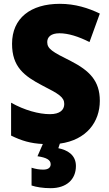

<svg xmlns="http://www.w3.org/2000/svg" viewBox="-20 -744 572 1004"><path d="M377 124C377 65 331 40 285 31L293 7C433 -12 502 -107 502 -217C502 -322 447 -375 350 -425C253 -473 227 -489 227 -524C227 -550 246 -570 291 -570C337 -570 391 -553 448 -524L502 -673C442 -702 373 -724 293 -724C140 -724 43 -649 43 -515C43 -395 105 -347 203 -296C290 -252 316 -235 316 -200C316 -169 293 -147 241 -147C183 -147 107 -168 38 -207V-35C93 -8 140 6 204 9L176 73C223 80 245 92 245 115C245 133 231 143 206 143C187 143 167 140 145 133V226C169 234 204 240 245 240C327 240 377 195 377 124Z"/></svg>

Font: Noto Sans Gujarati UI SemiCondensed Black
Style: Regular
Weight: 900
Width: 4
Designer: Jelle Bosma - Monotype Design Team, Universal Thirst
Foundry: Monotype Imaging Inc.
Version: Version 2.106